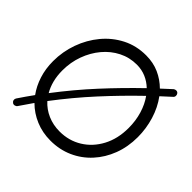

<svg xmlns="http://www.w3.org/2000/svg" viewBox="-178 -874 1085 1085"><g transform="rotate(45 364.5 -331.0)"><path d="M61 28.3Q53.2 22.9 51.5 14.2Q49.8 5.4 54.7 -2Q85 -47.4 117.2 -91.8Q86.9 -133.3 70.1 -186Q53.2 -238.8 53.2 -299.3Q53.2 -375.5 78.6 -446.3Q104 -517.1 150.4 -573Q196.8 -628.9 260.7 -661.6Q324.7 -694.3 402.3 -694.3Q460 -694.3 506.8 -673.3Q553.7 -652.3 589.8 -616.2Q617.7 -642.1 647 -668.9Q653.8 -674.3 662.8 -674.3Q671.9 -674.3 677.7 -667.5Q683.1 -661.1 683.1 -651.9Q683.1 -642.6 676.3 -636.7Q646.5 -609.9 618.2 -583.5Q656.2 -532.2 676 -467Q695.8 -401.9 695.8 -334Q695.8 -256.3 670.7 -190.2Q645.5 -124 600.3 -74.7Q555.2 -25.4 493.9 2Q432.6 29.3 360.4 29.3Q296.4 29.3 241.7 6.3Q187 -16.6 146 -57.6Q118.2 -18.1 91.3 22Q86.4 29.3 77.1 31.2Q67.9 33.2 61 28.3ZM127.4 -299.3Q127.4 -256.8 136.7 -220.2Q146 -183.6 163.6 -153.8Q249.5 -266.6 343.3 -368.7Q437 -470.7 535.6 -565.4Q508.8 -591.3 475.1 -605.7Q441.4 -620.1 402.3 -620.1Q344.2 -620.1 294.2 -594.7Q244.1 -569.3 206.8 -524.7Q169.4 -480 148.4 -422.1Q127.4 -364.3 127.4 -299.3ZM360.4 -43.9Q434.6 -43.9 493.9 -80.6Q553.2 -117.2 587.9 -182.6Q622.6 -248 622.6 -334Q622.6 -391.6 607.2 -442.6Q591.8 -493.7 564 -532.2Q464.4 -436.5 370.4 -333.7Q276.4 -231 189.9 -116.7Q221.2 -82 264.9 -63Q308.6 -43.9 360.4 -43.9Z"/></g></svg>

Font: Mikhak Regular
Style: Regular
Weight: 400
Designer: Amin Abedi
Version: Version 3.3